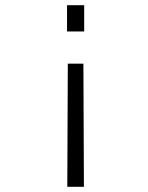

<svg xmlns="http://www.w3.org/2000/svg" viewBox="-20 -519 570 739"><path d="M304 -499V-398H238V-499ZM301 -274 303 200H239L241 -274Z"/></svg>

Font: TitilliumText22L Lt
Style: Thin
Weight: 300
Designer: Campivisivi
Foundry: Campivisivi
Version: 1.000